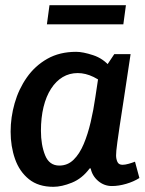

<svg xmlns="http://www.w3.org/2000/svg" viewBox="-20 -709 558 741"><path d="M421 -500H484Q469 -398 458.5 -331Q448 -264 442 -223.5Q436 -183 433 -161Q430 -139 429 -128Q428 -117 428 -109Q428 -96 433 -84.5Q438 -73 453 -73Q463 -73 477 -77Q491 -81 501 -85L518 -22Q496 -8 467 0.5Q438 9 412 9Q382 9 359 -10.5Q336 -30 330 -59H326Q297 -20 257.5 -4Q218 12 186 12Q128 12 91.5 -17.5Q55 -47 38 -95.5Q21 -144 21 -201Q21 -256 36.5 -310.5Q52 -365 83.5 -410Q115 -455 162.5 -482Q210 -509 274 -509Q300 -509 339.5 -496Q379 -483 406 -450V-365Q372 -397 341 -412Q310 -427 280 -427Q248 -427 222 -411.5Q196 -396 177 -366.5Q158 -337 148 -296Q138 -255 138 -204Q138 -150 154 -110Q170 -70 209 -70Q241 -70 264 -92.5Q287 -115 303 -153Q319 -191 330 -238Q341 -285 348 -334L359 -407ZM171 -689H466L456 -615H161Z"/></svg>

Font: Rosario
Style: Italic
Weight: 400
Italic angle: -8.05°
Designer: Hector Gatti
Foundry: Omnibus Type
Version: Version 1.201